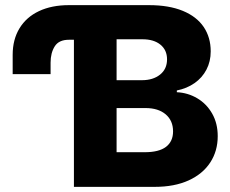

<svg xmlns="http://www.w3.org/2000/svg" viewBox="-20 -727 896 747"><path d="M176.8 -483.4V-438.5H29.3V-513.7Q29.3 -573.2 55.9 -616.9Q82.5 -660.6 131.8 -683.8Q181.2 -707 248 -707H559.6Q637.2 -707 691.2 -684.8Q745.1 -662.6 772.5 -622.1Q799.8 -581.5 799.8 -527.3Q799.8 -487.8 783.2 -456.1Q766.6 -424.3 736.8 -403.6Q707 -382.8 668 -375V-368.2Q710.9 -366.2 747.3 -344.7Q783.7 -323.2 805.4 -285.2Q827.1 -247.1 827.1 -197.3Q827.1 -139.6 798.1 -95Q769 -50.3 713.9 -25.1Q658.7 0 582 0H267.6V-572.3H248Q209 -572.3 192.9 -546.6Q176.8 -521 176.8 -483.4ZM653.3 -215.8Q653.3 -257.8 624.5 -282.2Q595.7 -306.6 545.9 -306.6H433.6V-134.8H543Q598.6 -134.8 626 -155.8Q653.3 -176.8 653.3 -215.8ZM629.9 -496.1Q629.9 -532.2 604.2 -553.2Q578.6 -574.2 534.2 -574.2H433.6V-415H532.2Q575.7 -415 602.8 -436.8Q629.9 -458.5 629.9 -496.1Z"/></svg>

Font: Pretendard JP ExtraBold
Style: Regular
Weight: 800
Designer: Base glyphs from Inter by Rasmus Andersson; Hangeul glyphs from Noto Sans CJK(Source Han Sans) by Jang Soo-young and Kan
Foundry: Kil Hyung-jin
Version: Version 1.309